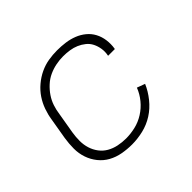

<svg xmlns="http://www.w3.org/2000/svg" viewBox="-130 -690 860 860"><g transform="rotate(-45 300.0 -260.0)"><path d="M261 8Q230 8 200 2.5Q170 -3 144.5 -17Q119 -31 100.5 -54Q82 -77 72.5 -105Q63 -133 63 -163.5Q63 -194 68 -226L85 -326Q89 -353 98.5 -380Q108 -407 124 -431Q140 -455 163 -474.5Q186 -494 212.5 -506.5Q239 -519 266.5 -523.5Q294 -528 321 -528Q348 -528 373.5 -524.5Q399 -521 422 -512Q445 -503 464 -487.5Q483 -472 494.5 -450.5Q506 -429 509.5 -403.5Q513 -378 509 -352Q509 -351 508.5 -350Q508 -349 508 -349H466Q466 -349 466 -349.5Q466 -350 466 -351Q470 -371 467 -391Q464 -411 455.5 -428Q447 -445 432 -457Q417 -469 399.5 -476.5Q382 -484 362 -487Q342 -490 321 -490Q299 -490 276 -485.5Q253 -481 231 -471Q209 -461 190.5 -444Q172 -427 158.5 -407Q145 -387 137.5 -364.5Q130 -342 127 -319L110 -219Q106 -194 106 -169.5Q106 -145 113 -122.5Q120 -100 134 -81.5Q148 -63 168 -51.5Q188 -40 212 -35Q236 -30 261 -30Q290 -30 320 -37Q350 -44 377 -61Q404 -78 424.5 -103Q445 -128 456 -157L494 -143Q480 -110 455.5 -79.5Q431 -49 399.5 -29Q368 -9 332 -0.5Q296 8 261 8Z"/></g></svg>

Font: Iosevka SS04 XLt Ex
Style: Italic
Weight: 200
Width: 7
Italic angle: -9°
Monospace: yes
Designer: Belleve Invis
Foundry: Belleve Invis
Version: Version 19.0.0; ttfautohint (v1.8.4)